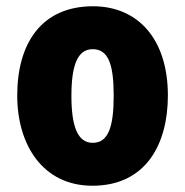

<svg xmlns="http://www.w3.org/2000/svg" viewBox="-20 -583 592 613"><path d="M516 -278C516 -460 419 -563 277 -563C112 -563 35 -444 35 -278C35 -120 117 10 275 10C446 10 516 -123 516 -278ZM208 -277C208 -378 229 -426 276 -426C326 -426 343 -377 343 -278C343 -178 326 -127 276 -127C228 -127 208 -179 208 -277Z"/></svg>

Font: Noto Sans Condensed Black
Style: Regular
Weight: 900
Width: 3
Designer: Monotype Design Team
Foundry: Monotype Imaging Inc.
Version: Version 2.013